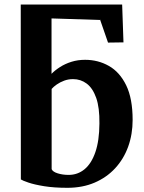

<svg xmlns="http://www.w3.org/2000/svg" viewBox="-20 -840 654 870"><path d="M285.5 11Q225.5 11 180.5 3.8Q135.5 -3.5 108.5 -12.8Q81.5 -22 74.5 -27L74 -819.5H533.5L539.5 -648L469.5 -647L434 -749.5L213.5 -756.5V-505.5Q229 -521.5 252 -536.2Q275 -551 303.8 -560Q332.5 -569 365.5 -569Q424.5 -569 473.5 -541.2Q522.5 -513.5 551.8 -453.5Q581 -393.5 581 -296.5Q581 -231.5 560.8 -175.5Q540.5 -119.5 502 -77.8Q463.5 -36 408.8 -12.5Q354 11 285.5 11ZM291 -47.5Q332 -47.5 363.2 -73.2Q394.5 -99 412.2 -150.8Q430 -202.5 430.5 -280Q431.5 -352.5 415.8 -396.8Q400 -441 372.8 -461.2Q345.5 -481.5 311 -481.5Q289.5 -481.5 270.8 -474.5Q252 -467.5 237.2 -457.2Q222.5 -447 214 -437V-73.5Q219 -61.5 241.5 -54.5Q264 -47.5 291 -47.5Z"/></svg>

Font: Merriweather 20pt
Style: Bold
Weight: 700
Version: Version 2.100